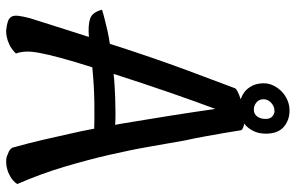

<svg xmlns="http://www.w3.org/2000/svg" viewBox="-182 -660 924 599"><g transform="rotate(90 279.5 -360.0)"><path d="M282.2 -257.8Q313.5 -258.8 334 -258.8Q354.5 -258.8 369.1 -257.8L366.2 -272.5Q360.4 -308.6 353.5 -349.6Q346.7 -390.6 340.3 -430.7Q334 -470.7 328.6 -506.8Q323.2 -543 319.3 -570.3Q309.6 -544.9 296.9 -509.3Q284.2 -473.6 269.5 -431.6Q254.9 -389.6 239.7 -343.8Q224.6 -297.9 210 -252.9Q227.5 -254.9 245.1 -255.9Q262.7 -256.8 282.2 -257.8ZM324.2 -801.8Q354.5 -801.8 375.5 -783.7Q396.5 -765.6 396.5 -727.5Q396.5 -705.1 387.7 -688Q378.9 -670.9 365.2 -660.2Q379.9 -658.2 385.7 -651.4Q388.7 -630.9 394 -600.6Q399.4 -570.3 404.3 -542Q410.2 -508.8 418 -473.6Q426.8 -424.8 437 -365.2Q447.3 -305.7 462.9 -238.3Q478.5 -170.9 500 -98.6Q521.5 -26.4 553.7 47.9Q543.9 61.5 531.2 68.8Q518.6 76.2 506.8 79.1Q493.2 83 477.5 82Q471.7 82 464.8 79.1Q459 77.1 452.1 73.7Q445.3 70.3 440.4 63.5Q426.8 14.6 416 -31.2Q405.3 -77.1 397.5 -113.3Q387.7 -155.3 380.9 -192.4Q354.5 -193.4 302.2 -192.9Q250 -192.4 189.5 -186.5Q170.9 -127.9 160.2 -87.9Q149.4 -47.9 144.5 -21.5Q139.6 4.9 140.6 22Q141.6 39.1 146.5 51.8Q132.8 65.4 119.6 71.8Q106.4 78.1 95.7 80.1Q83 83 71.3 82Q55.7 80.1 45.9 76.7Q36.1 73.2 31.7 65.9Q27.3 58.6 28.8 44.9Q30.3 31.2 36.1 8.8Q42 -10.7 58.1 -61Q74.2 -111.3 94.7 -175.8Q57.6 -172.9 37.6 -179.7Q17.6 -186.5 9.8 -216.8Q25.4 -221.7 43.5 -226.1Q61.5 -230.5 78.1 -234.4Q96.7 -238.3 116.2 -241.2Q136.7 -305.7 158.2 -368.2Q179.7 -430.7 198.2 -480.5L254.9 -631.8Q257.8 -638.7 289.1 -649.4Q265.6 -657.2 252.4 -676.3Q239.3 -695.3 239.3 -720.7Q239.3 -737.3 246.6 -752Q253.9 -766.6 265.6 -777.8Q277.3 -789.1 292.5 -795.4Q307.6 -801.8 324.2 -801.8ZM321.3 -690.4Q335 -690.4 342.8 -700.7Q350.6 -710.9 350.6 -727.5Q350.6 -741.2 342.8 -748Q335 -754.9 326.2 -754.9Q311.5 -754.9 300.3 -744.6Q289.1 -734.4 289.1 -720.7Q289.1 -707 298.8 -698.7Q308.6 -690.4 321.3 -690.4Z"/></g></svg>

Font: Rancho
Style: Regular
Weight: 400
Designer: Font Diner, Inc
Foundry: Font Diner, Inc
Version: Version 1.001